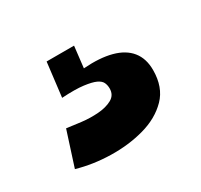

<svg xmlns="http://www.w3.org/2000/svg" viewBox="-68 -91 424 406"><g transform="rotate(-30 144.0 111.5)"><path d="M20 219 47 135Q61 137 81.5 139.5Q102 142 122 140.5Q142 139 155.5 131.5Q169 124 169 108Q169 100 166 93.5Q163 87 153.5 82.5Q144 78 124.5 75.5Q105 73 72 75L82 -8H149L143 44Q183 41 211 48.5Q239 56 253.5 74Q268 92 268 120Q268 162 244 186.5Q220 211 182 221.5Q144 232 101 231Q58 230 20 219Z"/></g></svg>

Font: Bricolage Grotesque 96pt ExtraBold SemiCondensed ExtraBold
Style: Regular
Weight: 800
Width: 4
Version: Version 1.001;gftools[0.9.33.dev8+g029e19f]